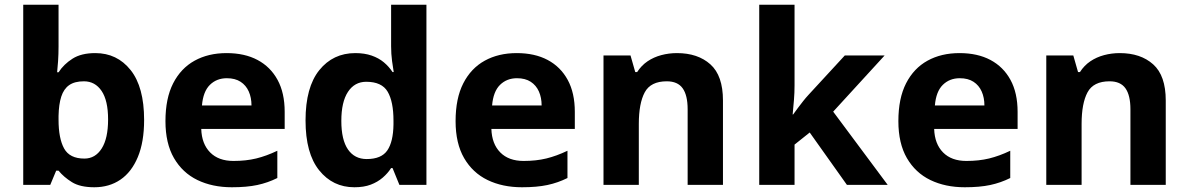

<svg xmlns="http://www.w3.org/2000/svg" viewBox="-20 -780 5013 810"><path d="M227 -583Q227 -552 225 -522Q223 -492 221 -475H227Q249 -509 286 -532.5Q323 -556 382 -556Q474 -556 531 -484.5Q588 -413 588 -274Q588 -181 561.5 -117.5Q535 -54 488 -22Q441 10 378 10Q318 10 283.5 -11.5Q249 -33 227 -60H217L192 0H78V-760H227ZM334 -437Q295 -437 272 -421Q249 -405 238.5 -372.5Q228 -340 227 -291V-275Q227 -196 250.5 -153.5Q274 -111 336 -111Q382 -111 409 -153.5Q436 -196 436 -276Q436 -356 408.5 -396.5Q381 -437 334 -437Z M936 -556Q1012 -556 1066.5 -527Q1121 -498 1151 -443Q1181 -388 1181 -308V-236H829Q831 -173 866.5 -137Q902 -101 965 -101Q1018 -101 1061 -111.5Q1104 -122 1150 -144V-29Q1110 -9 1065.5 0.5Q1021 10 958 10Q876 10 813 -20.5Q750 -51 714 -113Q678 -175 678 -269Q678 -365 710.5 -428.5Q743 -492 801 -524Q859 -556 936 -556ZM937 -450Q894 -450 865.5 -422Q837 -394 832 -335H1041Q1041 -368 1029.5 -394Q1018 -420 995 -435Q972 -450 937 -450Z M1475 10Q1384 10 1326.5 -61.5Q1269 -133 1269 -272Q1269 -412 1327 -484Q1385 -556 1479 -556Q1518 -556 1548 -545.5Q1578 -535 1599.5 -517Q1621 -499 1636 -476H1641Q1638 -492 1634 -522.5Q1630 -553 1630 -585V-760H1779V0H1665L1636 -71H1630Q1616 -49 1594.5 -30.5Q1573 -12 1544 -1Q1515 10 1475 10ZM1527 -109Q1589 -109 1614 -145.5Q1639 -182 1640 -255V-271Q1640 -351 1615.5 -393Q1591 -435 1525 -435Q1476 -435 1448 -392.5Q1420 -350 1420 -270Q1420 -190 1448 -149.5Q1476 -109 1527 -109Z M2160 -556Q2236 -556 2290.5 -527Q2345 -498 2375 -443Q2405 -388 2405 -308V-236H2053Q2055 -173 2090.5 -137Q2126 -101 2189 -101Q2242 -101 2285 -111.5Q2328 -122 2374 -144V-29Q2334 -9 2289.5 0.5Q2245 10 2182 10Q2100 10 2037 -20.5Q1974 -51 1938 -113Q1902 -175 1902 -269Q1902 -365 1934.5 -428.5Q1967 -492 2025 -524Q2083 -556 2160 -556ZM2161 -450Q2118 -450 2089.5 -422Q2061 -394 2056 -335H2265Q2265 -368 2253.5 -394Q2242 -420 2219 -435Q2196 -450 2161 -450Z M2836 -556Q2924 -556 2977 -508.5Q3030 -461 3030 -356V0H2881V-319Q2881 -378 2860 -407.5Q2839 -437 2793 -437Q2725 -437 2700 -390.5Q2675 -344 2675 -257V0H2526V-546H2640L2660 -476H2668Q2686 -504 2712 -521.5Q2738 -539 2770 -547.5Q2802 -556 2836 -556Z M3332 -420Q3332 -389 3329.5 -358.5Q3327 -328 3324 -297H3326Q3336 -311 3346.5 -325Q3357 -339 3368 -353Q3379 -367 3391 -380L3544 -546H3712L3495 -309L3725 0H3553L3396 -221L3332 -170V0H3183V-760H3332Z M4028 -556Q4104 -556 4158.5 -527Q4213 -498 4243 -443Q4273 -388 4273 -308V-236H3921Q3923 -173 3958.5 -137Q3994 -101 4057 -101Q4110 -101 4153 -111.5Q4196 -122 4242 -144V-29Q4202 -9 4157.5 0.5Q4113 10 4050 10Q3968 10 3905 -20.5Q3842 -51 3806 -113Q3770 -175 3770 -269Q3770 -365 3802.5 -428.5Q3835 -492 3893 -524Q3951 -556 4028 -556ZM4029 -450Q3986 -450 3957.5 -422Q3929 -394 3924 -335H4133Q4133 -368 4121.5 -394Q4110 -420 4087 -435Q4064 -450 4029 -450Z M4704 -556Q4792 -556 4845 -508.5Q4898 -461 4898 -356V0H4749V-319Q4749 -378 4728 -407.5Q4707 -437 4661 -437Q4593 -437 4568 -390.5Q4543 -344 4543 -257V0H4394V-546H4508L4528 -476H4536Q4554 -504 4580 -521.5Q4606 -539 4638 -547.5Q4670 -556 4704 -556Z"/></svg>

Font: Noto Sans Gujarati
Style: Regular
Weight: 400
Designer: Jelle Bosma - Monotype Design Team, Universal Thirst
Foundry: Monotype Imaging Inc.
Version: Version 2.102